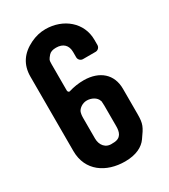

<svg xmlns="http://www.w3.org/2000/svg" viewBox="-170 -756 743 845"><g transform="rotate(-30 201.0 -334.0)"><path d="M213 6C270 6 306 -14 325 -41C357 -86 364 -97 364 -148V-276C364 -350 313 -394 234 -395C206 -395 181 -391 158 -384C152 -381 146 -386 146 -393V-526C146 -549 148 -550 162 -567C170 -576 182 -580 199 -580C235 -580 255 -560 255 -526V-499C255 -487 265 -477 277 -477H341C353 -477 363 -487 363 -499V-526C363 -613 290 -674 199 -674C173 -674 148 -668 123 -656C67 -629 38 -586 38 -526V-148C38 -46 118 6 213 6ZM148 -148V-253C148 -266 150 -277 153 -284C159 -296 177 -311 200 -311C222 -311 248 -299 254 -277C255 -277 255 -273 255 -273L256 -253V-148C256 -120 249 -91 208 -91H205C168 -87 148 -115 148 -148Z"/></g></svg>

Font: DIN Rundschrift
Style: Mittel
Weight: 400
Version: Version 1.027